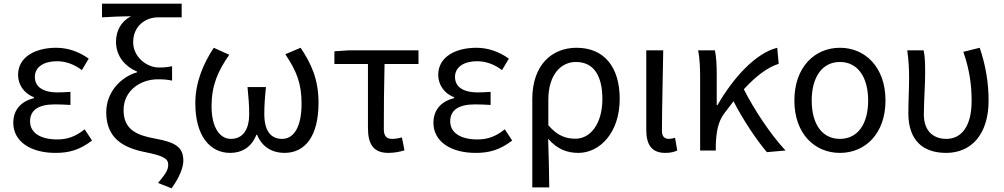

<svg xmlns="http://www.w3.org/2000/svg" viewBox="-20 -816 5441 1041"><path d="M281 13C357 13 413 -4 479 -54L439 -115C388 -74 343 -60 290 -60C198 -60 143 -97 143 -158C143 -218 187 -250 277 -250C304 -250 330 -249 362 -247V-318C335 -316 315 -315 293 -315C206 -315 169 -350 169 -399C169 -455 221 -484 288 -484C338 -484 382 -467 424 -436L461 -498C411 -534 351 -557 285 -557C174 -557 78 -509 78 -410C78 -359 108 -310 164 -289V-284C102 -269 52 -227 52 -150C52 -49 146 13 281 13Z M910 205C955 144 974 89 974 56C974 -18 932 -44 824 -64C724 -82 650 -111 650 -219C650 -325 742 -386 835 -386C863 -386 884 -385 913 -379V-457C884 -451 869 -450 841 -450C775 -450 702 -508 702 -587C702 -673 766 -722 838 -722H965V-796H533V-722C600 -726 630 -727 690 -728C639 -701 609 -652 609 -590C609 -512 657 -456 723 -428V-424C633 -398 556 -315 556 -207C556 -64 652 -14 768 9C867 29 892 44 892 77C892 107 877 127 837 176Z M1228 13C1289 13 1343 -16 1370 -85H1374C1402 -16 1460 13 1522 13C1634 13 1707 -77 1707 -259C1707 -386 1668 -470 1610 -557L1527 -522C1588 -430 1615 -365 1615 -254C1615 -124 1571 -63 1510 -63C1458 -63 1413 -94 1413 -198C1413 -244 1416 -286 1422 -344H1322C1328 -286 1331 -244 1331 -198C1331 -98 1285 -63 1232 -63C1171 -63 1127 -126 1127 -240C1127 -353 1161 -430 1223 -519L1139 -557C1083 -472 1039 -371 1039 -256C1039 -77 1120 13 1228 13Z M2086 13C2120 13 2151 6 2173 -1L2159 -71C2141 -66 2124 -63 2106 -63C2076 -63 2061 -78 2061 -116C2061 -226 2062 -346 2065 -469H2249V-543H1870L1793 -538V-469H1975V-122C1975 -35 2004 13 2086 13Z M2559 13C2635 13 2691 -4 2757 -54L2717 -115C2666 -74 2621 -60 2568 -60C2476 -60 2421 -97 2421 -158C2421 -218 2465 -250 2555 -250C2582 -250 2608 -249 2640 -247V-318C2613 -316 2593 -315 2571 -315C2484 -315 2447 -350 2447 -399C2447 -455 2499 -484 2566 -484C2616 -484 2660 -467 2702 -436L2739 -498C2689 -534 2629 -557 2563 -557C2452 -557 2356 -509 2356 -410C2356 -359 2386 -310 2442 -289V-284C2380 -269 2330 -227 2330 -150C2330 -49 2424 13 2559 13Z M2866 200H2958C2957 103 2955 34 2952 -64C3001 -6 3057 13 3116 13C3230 13 3340 -94 3340 -280C3340 -451 3257 -557 3106 -557C2974 -557 2866 -466 2866 -278ZM3101 -64C3053 -64 3005 -76 2953 -137V-275C2953 -413 3023 -480 3102 -480C3203 -480 3246 -400 3246 -279C3246 -145 3181 -64 3101 -64Z M3587 13C3618 13 3637 7 3652 0L3640 -69C3628 -65 3617 -63 3607 -63C3584 -63 3569 -75 3569 -106C3569 -237 3574 -396 3576 -543H3484V-112C3484 -32 3513 13 3587 13Z M4138 9 4239 0C4156 -89 4067 -225 4013 -332C4080 -405 4142 -451 4202 -470L4194 -557C4077 -528 3956 -395 3870 -246H3866V-416C3866 -464 3863 -514 3856 -543H3765C3775 -495 3776 -438 3776 -394V0H3861V-28C3863 -99 3873 -156 3906 -200L3957 -267C4009 -166 4081 -58 4138 9Z M4534 13C4670 13 4781 -90 4781 -271C4781 -453 4670 -557 4534 -557C4398 -557 4287 -453 4287 -271C4287 -90 4398 13 4534 13ZM4534 -63C4437 -63 4381 -144 4381 -271C4381 -397 4437 -480 4534 -480C4631 -480 4687 -397 4687 -271C4687 -144 4631 -63 4534 -63Z M5110 13C5246 13 5340 -87 5340 -271C5340 -368 5324 -462 5292 -557L5203 -535C5238 -435 5248 -351 5248 -269C5248 -127 5190 -63 5111 -63C5047 -63 4989 -99 4989 -196C4989 -263 4996 -356 4996 -416C4996 -464 4996 -505 4988 -543H4899C4907 -486 4909 -438 4909 -394C4909 -330 4905 -266 4905 -202C4905 -58 4981 13 5110 13Z"/></svg>

Font: Noto Sans Mono CJK HK
Style: Regular
Weight: 400
Designer: Ryoko NISHIZUKA 西塚涼子 (kana, bopomofo & ideographs); Paul D. Hunt (Latin, Greek & Cyrillic); Sandoll Communications 산돌커뮤니
Foundry: Adobe
Version: Version 2.004;hotconv 1.0.118;makeotfexe 2.5.65603